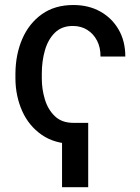

<svg xmlns="http://www.w3.org/2000/svg" viewBox="-20 -573 569 778"><path d="M277.3 -75.2V9.8Q201.7 9.8 149.2 -26.6Q96.7 -63 69.8 -123.3Q43 -183.6 42.5 -254.4V-274.4Q43 -352.5 70.3 -415.5Q97.7 -478.5 149.9 -515.6Q202.1 -552.7 277.3 -552.7Q338.9 -552.7 386.2 -526.4Q433.6 -500 460.7 -453.1Q487.8 -406.2 487.8 -343.8H387.2Q387.7 -380.4 373.3 -408.2Q358.9 -436 333.7 -451.9Q308.6 -467.8 274.9 -467.8Q230 -467.8 202.1 -440.2Q174.3 -412.6 161.9 -368.7Q149.4 -324.7 149.4 -274.4V-254.4Q149.4 -211.4 161.9 -170.2Q174.3 -128.9 202.4 -102.1Q230.5 -75.2 277.3 -75.2ZM337.4 -75.2V185.5H231.4V-75.2Z"/></svg>

Font: Inter Cardless Tabular
Style: Regular
Weight: 400
Designer: Rasmus Andersson
Foundry: rsms
Version: Version 4.000;git-4fc901f